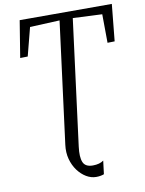

<svg xmlns="http://www.w3.org/2000/svg" viewBox="-105 -815 858 1138"><g transform="rotate(-10 324.5 -246.0)"><path d="M380.5 251Q350 251 321.2 234Q292.5 217 270.2 187Q248 157 237.2 117.2Q226.5 77.5 232.5 31.5L327 -700.5L148 -692.5L104 -522.5L58.5 -521.5L94.5 -743H649L627 -521.5L584 -520.5L582.5 -692.5L406.5 -700.5L309 56Q301 117.5 314 149Q327 180.5 372.5 180.5Q393 180.5 409.8 175.8Q426.5 171 437.5 162.5L427.5 243Q420.5 246 408 248.5Q395.5 251 380.5 251Z"/></g></svg>

Font: Merriweather 24pt Light
Style: Italic
Weight: 300
Italic angle: -7.8°
Version: Version 2.101